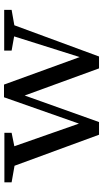

<svg xmlns="http://www.w3.org/2000/svg" viewBox="208 -736 527 984"><g transform="rotate(-90 472.0 -243.5)"><path d="M705 -486H914V-448L835 -434L675 0H614L475 -381L339 0H274L115 -433L30 -448V-485H284V-448L215 -434L331 -103L466 -487H531L672 -99L778 -435L705 -448Z"/></g></svg>

Font: Ledger
Style: Regular
Weight: 400
Designer: Denis Masharov
Foundry: Denis Masharov
Version: 1.001